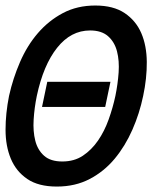

<svg xmlns="http://www.w3.org/2000/svg" viewBox="-30 -668 596 699"><path d="M142.1 -370.1H372.1L353 -278.8H123ZM2.9 -318.8Q17.1 -382.8 43 -442.4Q68.8 -502 107.9 -547.4Q147 -592.8 199 -620.4Q251 -647.9 316.9 -647.9Q382.8 -647.9 423.8 -620.4Q464.8 -592.8 484.4 -547.4Q503.9 -502 504.4 -442.4Q504.9 -382.8 491.2 -318.8Q478 -254.9 451.9 -195.6Q425.8 -136.2 387.5 -90.1Q349.1 -43.9 296.6 -16.4Q244.1 11.2 176.8 11.2Q109.9 11.2 69.3 -16.4Q28.8 -43.9 9.5 -90.1Q-9.8 -136.2 -9.8 -195.6Q-9.8 -254.9 2.9 -318.8ZM104 -318.8Q95.2 -275.9 92.5 -232.9Q89.8 -189.9 98.4 -156Q106.9 -122.1 130.4 -101.1Q153.8 -80.1 196.8 -80.1Q240.2 -80.1 271.7 -101.1Q303.2 -122.1 326.7 -156Q350.1 -189.9 365.5 -232.9Q380.9 -275.9 390.1 -318.8Q398.9 -361.8 401.9 -404.3Q404.8 -446.8 396 -481Q387.2 -515.1 363.5 -536.1Q339.8 -557.1 297.9 -557.1Q228 -557.1 178 -494.1Q127.9 -431.2 104 -318.8Z"/></svg>

Font: Anonymous Pro
Style: Bold Italic
Weight: 700
Italic angle: -12°
Monospace: yes
Designer: Mark Simonson
Version: Version 1.003